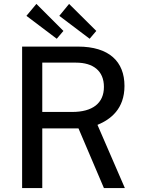

<svg xmlns="http://www.w3.org/2000/svg" viewBox="-20 -961 726 981"><path d="M166 -941 115 -880 270 -763 304 -803ZM333 -941 283 -880 438 -763 472 -803ZM618 0 478 -323C546 -351 616 -405 616 -522C616 -646 538 -723 378 -723H93V0H196V-305H381L511 0ZM349 -389H196V-641H368C456 -641 511 -599 511 -517C511 -433 452 -389 349 -389Z"/></svg>

Font: United Sans Medium
Style: Regular
Weight: 500
Designer: Pablo Impallari, Rodrigo Fuenzalida (Modified by Dan O. Williams)
Version: Version 1.000;PS 001.000;hotconv 1.0.88;makeotf.lib2.5.64775